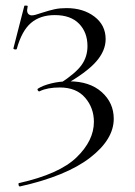

<svg xmlns="http://www.w3.org/2000/svg" viewBox="-20 -510 484 687"><path d="M293 -345Q293 -394 263 -425Q233 -456 176 -456Q124 -456 91 -428Q58 -400 40 -335Q40 -333 35 -333Q32 -333 29.5 -334.5Q27 -336 28 -337L67 -489Q67 -490 71 -490Q81 -490 79 -487Q77 -477 77 -474Q77 -464 82 -459.5Q87 -455 94 -455Q104 -455 129 -464Q157 -473 175.5 -477Q194 -481 218 -481Q278 -481 318 -450.5Q358 -420 358 -370Q358 -328 323.5 -289Q289 -250 211 -206L194 -211Q251 -248 272 -277.5Q293 -307 293 -345ZM316 -74Q316 -124 284.5 -160.5Q253 -197 194 -197Q150 -197 123 -184L121 -183Q117 -183 115 -187Q113 -191 116 -193Q133 -204 163 -211.5Q193 -219 227 -219Q301 -219 344 -180.5Q387 -142 387 -85Q387 -11 302 54.5Q217 120 52 157Q48 158 46.5 152Q45 146 48 145Q192 113 254 53Q316 -7 316 -74Z"/></svg>

Font: Cormorant SC
Style: Regular
Weight: 400
Designer: Christian Thalmann (Catharsis Fonts)
Foundry: Catharsis Fonts
Version: Version 4.000